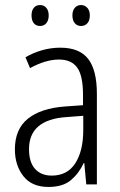

<svg xmlns="http://www.w3.org/2000/svg" viewBox="-20 -731 475 761"><path d="M219 -542Q295 -542 329.5 -497.5Q364 -453 364 -359V0H322L314 -85H312Q293 -44 261 -17Q229 10 172 10Q106 10 72.5 -33Q39 -76 39 -139Q39 -219 90.5 -260.5Q142 -302 238 -309L309 -314V-355Q309 -431 286 -463Q263 -495 214 -495Q161 -495 99 -461L81 -504Q112 -522 147 -532Q182 -542 219 -542ZM244 -267Q95 -257 95 -140Q95 -88 119 -61.5Q143 -35 185 -35Q247 -35 278.5 -84Q310 -133 310 -216V-272ZM105 -670Q105 -689 114 -700Q123 -711 139 -711Q154 -711 163.5 -700Q173 -689 173 -670Q173 -650 163.5 -639Q154 -628 139 -628Q123 -628 114 -639Q105 -650 105 -670ZM267 -670Q267 -689 276.5 -700Q286 -711 301 -711Q316 -711 326 -700Q336 -689 336 -670Q336 -650 326.5 -639Q317 -628 301 -628Q286 -628 276.5 -639Q267 -650 267 -670Z"/></svg>

Font: Noto Sans Lao UI Cond Light
Style: Regular
Weight: 300
Width: 3
Designer: Monotype Design Team
Foundry: Monotype Imaging Inc.
Version: Version 2.000; ttfautohint (v1.8.4.7-5d5b)